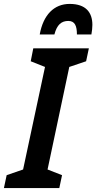

<svg xmlns="http://www.w3.org/2000/svg" viewBox="-63 -961 492 981"><path d="M140 -785H215C228 -835 251 -854 286 -854C320 -854 330 -828 330 -785H404C407 -802 409 -819 409 -834C409 -897 376 -941 293 -941C213 -941 158 -885 140 -785ZM-43 0H240L254 -66L180 -95L291 -619L377 -648L391 -714H107L94 -648L167 -619L55 -95L-29 -66Z"/></svg>

Font: Noto Sans ExtraCondensed
Style: Bold Italic
Weight: 700
Width: 2
Italic angle: -12°
Designer: Monotype Design Team
Foundry: Monotype Imaging Inc.
Version: Version 2.013